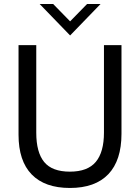

<svg xmlns="http://www.w3.org/2000/svg" viewBox="-20 -921 696 953"><path d="M72 -252V-697H160V-262Q160 -165 199.2 -117Q238.5 -69 327 -69Q415 -69 455.5 -117.5Q496 -166 496 -263V-697H583V-257Q583 -125 517.8 -56.5Q452.5 12 327 12Q202.5 12 137.2 -55.2Q72 -122.5 72 -252ZM177 -901H244L328 -815L412 -901H479L328 -745Z"/></svg>

Font: HK Grotesk
Style: Regular
Weight: 400
Designer: Alfredo Marco Pradil
Foundry: Hanken Design Co.
Version: Version 3.001